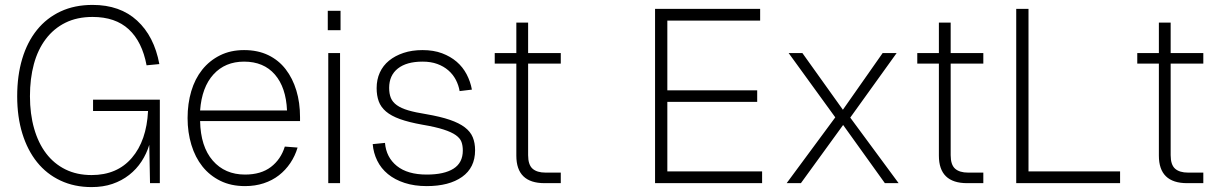

<svg xmlns="http://www.w3.org/2000/svg" viewBox="-20 -746 4960 782"><path d="M353 16Q283 16 226.5 -10.5Q170 -37 131 -85.5Q92 -134 71 -202Q50 -270 50 -354Q50 -438 70.5 -506.5Q91 -575 130.5 -624Q170 -673 227 -699.5Q284 -726 357 -726Q469 -726 538.5 -662Q608 -598 629 -485L577 -480Q559 -576 504.5 -626.5Q450 -677 357 -677Q294 -677 246.5 -653.5Q199 -630 166.5 -587Q134 -544 118 -485Q102 -426 102 -354Q102 -282 119 -222.5Q136 -163 168 -121Q200 -79 246.5 -56Q293 -33 353 -33Q457 -33 517 -103Q577 -173 583 -294H359V-340H631V0H591L588 -156Q577 -120 556.5 -88.5Q536 -57 506 -33.5Q476 -10 438 3Q400 16 353 16Z M978 12Q921 12 877.5 -9.5Q834 -31 804.5 -68Q775 -105 759.5 -156Q744 -207 744 -265Q744 -324 759 -374.5Q774 -425 803.5 -462Q833 -499 876 -520.5Q919 -542 974 -542Q1030 -542 1072.5 -521.5Q1115 -501 1143.5 -464Q1172 -427 1187 -377.5Q1202 -328 1202 -269V-253H795Q797 -149 846.5 -92Q896 -35 978 -35Q1043 -35 1083.5 -66Q1124 -97 1140 -149L1192 -145Q1182 -111 1162.5 -82Q1143 -53 1116 -32Q1089 -11 1054 0.5Q1019 12 978 12ZM1149 -296Q1145 -390 1099.5 -442.5Q1054 -495 974 -495Q897 -495 849.5 -443Q802 -391 795 -296Z M1317 0V-530H1365V0ZM1315 -623V-702H1367V-623Z M1718 12Q1668 12 1628 -1Q1588 -14 1560 -37Q1532 -60 1516.5 -91.5Q1501 -123 1498 -159L1548 -164Q1553 -105 1596.5 -70Q1640 -35 1718 -35Q1789 -35 1827 -59Q1865 -83 1865 -133Q1865 -153 1859.5 -168Q1854 -183 1836.5 -195.5Q1819 -208 1786.5 -218.5Q1754 -229 1701 -238Q1645 -248 1609 -261Q1573 -274 1552 -292Q1531 -310 1522.5 -333.5Q1514 -357 1514 -387Q1514 -422 1527 -450.5Q1540 -479 1564.5 -499Q1589 -519 1623.5 -530.5Q1658 -542 1701 -542Q1746 -542 1780.5 -529Q1815 -516 1840 -494.5Q1865 -473 1880.5 -443.5Q1896 -414 1902 -381L1852 -375Q1848 -399 1836.5 -421Q1825 -443 1806 -459.5Q1787 -476 1761 -485.5Q1735 -495 1701 -495Q1636 -495 1600.5 -467Q1565 -439 1565 -388Q1565 -364 1572 -347Q1579 -330 1596.5 -317.5Q1614 -305 1643 -296.5Q1672 -288 1716 -281Q1774 -271 1812 -258Q1850 -245 1873 -227.5Q1896 -210 1905.5 -187Q1915 -164 1915 -134Q1915 -63 1862 -25.5Q1809 12 1718 12Z M2198 0Q2083 0 2083 -112V-487H1995V-530H2083V-654H2131V-530H2264V-487H2131V-114Q2131 -75 2149 -59Q2167 -43 2202 -43H2264V0Z M2648 0V-710H3076V-662H2698V-378H3064V-331H2698V-48H3084V0Z M3184 0 3382 -268 3192 -530H3248L3413 -299L3575 -530H3632L3443 -267L3640 0H3584L3414 -237L3242 0Z M3919 0Q3804 0 3804 -112V-487H3716V-530H3804V-654H3852V-530H3985V-487H3852V-114Q3852 -75 3870 -59Q3888 -43 3923 -43H3985V0Z M4119 0V-710H4169V-48H4542V0Z M4815 0Q4700 0 4700 -112V-487H4612V-530H4700V-654H4748V-530H4881V-487H4748V-114Q4748 -75 4766 -59Q4784 -43 4819 -43H4881V0Z"/></svg>

Font: Geist ExtLt
Style: Regular
Weight: 400
Designer: Basement.studio, Andrés Briganti, Mateo Zaragoza
Foundry: Basement.studio, Vercel, Andrés Briganti, Guido Ferreyra, Mateo Zaragoza
Version: Version 1.401